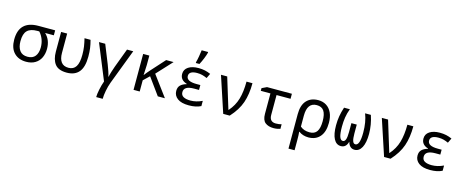

<svg xmlns="http://www.w3.org/2000/svg" viewBox="-47 -1666 6695 2767"><g transform="rotate(15 3300.0 -282.5)"><path d="M54 -256Q54 -536 342 -536H590V-462H460Q546 -381 546 -247Q546 -173 518 -114.5Q490 -56 434.5 -23Q379 10 301 10Q187 10 120.5 -59Q54 -128 54 -256ZM454 -245Q454 -308 433 -363.5Q412 -419 373 -462H342Q242 -462 194.5 -414.5Q147 -367 147 -257Q147 -168 185 -116.5Q223 -65 302 -65Q379 -65 416.5 -113.5Q454 -162 454 -245Z M679 -243V-536H769V-246Q769 -159 804.5 -111.5Q840 -64 914 -64Q988 -64 1024 -120.5Q1060 -177 1060 -296Q1060 -362 1052 -416Q1044 -470 1028 -536H1118Q1135 -473 1142.5 -418Q1150 -363 1150 -292Q1150 -138 1089 -64Q1028 10 907 10Q782 10 730.5 -57.5Q679 -125 679 -243Z M1461 -6 1244 -536H1337L1449 -257Q1466 -215 1482.5 -165Q1499 -115 1503 -90H1507Q1511 -114 1527 -166.5Q1543 -219 1556 -253L1662 -536H1755L1556 -13Q1534 46 1520.5 117Q1507 188 1507 240H1410Q1410 197 1424.5 125.5Q1439 54 1461 -6Z M1903 -536H1995V-395Q1995 -355 1988 -245H1990Q2029 -296 2063 -333L2246 -536H2357L2144 -306L2371 0H2265L2083 -251L1995 -167V0H1903Z M2501 -146Q2501 -201 2533 -231.5Q2565 -262 2621 -277V-282Q2573 -296 2546.5 -326.5Q2520 -357 2520 -404Q2520 -471 2577 -508.5Q2634 -546 2728 -546Q2782 -546 2824.5 -536.5Q2867 -527 2910 -508L2876 -437Q2838 -454 2804 -463Q2770 -472 2727 -472Q2667 -472 2636.5 -453Q2606 -434 2606 -397Q2606 -316 2758 -316H2815V-243H2742Q2591 -243 2591 -152Q2591 -105 2629 -84Q2667 -63 2733 -63Q2820 -63 2908 -105V-27Q2837 10 2728 10Q2616 10 2558.5 -33Q2501 -76 2501 -146ZM2670 -620Q2680 -655 2689.5 -708.5Q2699 -762 2704 -805H2800V-794Q2792 -760 2769.5 -704Q2747 -648 2724 -606H2670Z M3064 -536H3157L3245 -248L3263 -190Q3285 -123 3298 -76H3302Q3381 -165 3413 -274.5Q3445 -384 3445 -536H3534Q3534 -370 3491 -245Q3448 -120 3338 0H3241Z M3822 -156V-461H3678V-501L3751 -536H4122V-461H3913V-164Q3913 -62 4008 -62Q4029 -62 4053 -65Q4077 -68 4093 -73V-5Q4078 1 4050 6Q4022 11 3994 11Q3915 11 3868.5 -26Q3822 -63 3822 -156Z M4279 -275Q4279 -409 4342 -477.5Q4405 -546 4516 -546Q4584 -546 4636 -513.5Q4688 -481 4717 -418.5Q4746 -356 4746 -268Q4746 -134 4684 -62Q4622 10 4512 10Q4472 10 4435 -1.5Q4398 -13 4370 -35H4365Q4370 2 4370 98V240H4279ZM4653 -268Q4653 -372 4619.5 -421.5Q4586 -471 4512 -471Q4370 -471 4370 -274V-113Q4424 -65 4510 -65Q4585 -65 4619 -115Q4653 -165 4653 -268Z M4854 -263Q4854 -333 4865 -399Q4876 -465 4900 -537H4987Q4961 -469 4951 -404Q4941 -339 4941 -266Q4941 -163 4957 -116Q4973 -69 5006 -69Q5034 -69 5047 -104.5Q5060 -140 5060 -216V-349H5140V-216Q5140 -140 5152.5 -104.5Q5165 -69 5193 -69Q5260 -69 5260 -262Q5260 -419 5214 -537H5300Q5346 -400 5346 -264Q5346 -132 5307.5 -61Q5269 10 5201 10Q5163 10 5137.5 -13.5Q5112 -37 5101 -81H5099Q5088 -37 5062.5 -13.5Q5037 10 4997 10Q4929 10 4891.5 -60.5Q4854 -131 4854 -263Z M5464 -536H5557L5645 -248L5663 -190Q5685 -123 5698 -76H5702Q5781 -165 5813 -274.5Q5845 -384 5845 -536H5934Q5934 -370 5891 -245Q5848 -120 5738 0H5641Z M6101 -146Q6101 -201 6133 -231.5Q6165 -262 6221 -277V-282Q6173 -296 6146.5 -326.5Q6120 -357 6120 -404Q6120 -471 6177 -508.5Q6234 -546 6328 -546Q6382 -546 6424.5 -536.5Q6467 -527 6510 -508L6476 -437Q6438 -454 6404 -463Q6370 -472 6327 -472Q6267 -472 6236.5 -453Q6206 -434 6206 -397Q6206 -316 6358 -316H6415V-243H6342Q6191 -243 6191 -152Q6191 -105 6229 -84Q6267 -63 6333 -63Q6420 -63 6508 -105V-27Q6437 10 6328 10Q6216 10 6158.5 -33Q6101 -76 6101 -146Z"/></g></svg>

Font: Noto Sans Mono UI
Style: Regular
Weight: 400
Monospace: yes
Designer: Monotype Design team
Foundry: Monotype Imaging Inc.
Version: Version 1.000